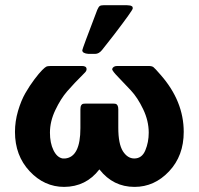

<svg xmlns="http://www.w3.org/2000/svg" viewBox="-20 -714 773 745"><path d="M38.1 -202.1Q38.1 -243.2 50 -283.7Q62 -324.2 78.6 -353Q95.2 -381.8 113.5 -406Q131.8 -430.2 143.3 -441.7Q154.8 -453.1 159.2 -455.1Q164.1 -458 178.2 -458H297.9Q315.9 -458 315.9 -445.8Q315.9 -439 310.1 -433.1Q265.1 -388.2 240.5 -359.6Q215.8 -331.1 194.8 -287.1Q173.8 -243.2 173.8 -199.2Q173.8 -159.2 187.5 -131.1Q201.2 -103 223.1 -99.1H232.9Q292 -105 292 -216.8V-289.1Q292 -300.3 294.9 -305.2Q297.9 -310.1 301.5 -311Q305.2 -312 314.9 -312H418Q424.8 -312 429 -311Q433.1 -310.1 436 -304.9Q439 -299.8 439 -290V-217.8Q439 -155.8 457 -127Q475.1 -99.1 501 -99.1Q530.8 -99.1 543.9 -130.6Q557.1 -162.1 557.1 -199.2Q557.1 -245.1 535.6 -290Q514.2 -335 488 -363Q461.9 -391.1 439 -414.6Q416 -438 415 -445.8Q418.9 -458 435.1 -458H556.2Q569.3 -458 575.2 -453.6Q581.1 -449.2 603 -423.8Q692.9 -321.8 692.9 -202.1Q692.9 -109.4 636 -49.1Q579.1 11.2 502 11.2Q418.9 11.2 366.2 -56.2H365.2Q313.5 10.7 229 11.2Q151.9 11.2 95 -49.6Q38.1 -110.4 38.1 -202.1ZM299.3 -519Q299.3 -523.9 357.4 -675.8Q362.3 -687 366.7 -690.4Q371.1 -693.8 382.3 -693.8H472.2Q473.1 -693.8 476.6 -693.4Q480 -692.9 481.7 -692.9Q483.4 -692.9 485.8 -692.4Q488.3 -691.9 489.7 -690.9Q491.2 -689.9 492.7 -689Q494.1 -688 494.6 -686Q495.1 -684.1 495.1 -681.2Q495.1 -674.3 422.4 -579.1Q394.5 -543 376 -520Q363.8 -504.9 349.1 -504.9H323.2Q299.3 -506.8 299.3 -519Z"/></svg>

Font: CMU Sans Serif
Style: Bold
Weight: 700
Version: Version 0.7.0